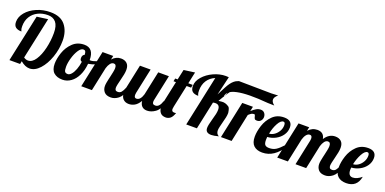

<svg xmlns="http://www.w3.org/2000/svg" viewBox="-10 -1585 4887 2437"><g transform="rotate(20 2433.5 -366.5)"><path d="M246 -40C287.3 -4.7 328 13 368 13C416 13 461.3 -10.3 504 -57C546.7 -103.7 580.8 -163.8 606.5 -237.5C632.2 -311.2 645 -386 645 -462C645 -546 623.3 -615 580 -669C536.7 -723 469.3 -750 378 -750C312 -750 250.5 -737.7 193.5 -713C136.5 -688.3 91 -655.7 57 -615C23 -574.3 6 -531.3 6 -486C6 -453.3 15.2 -429.7 33.5 -415C51.8 -400.3 78.3 -393 113 -393C113 -394.3 110.7 -399.8 106 -409.5C101.3 -419.2 99 -436.3 99 -461C99 -510.3 110.3 -553.3 133 -590C155.7 -626.7 186.8 -654.8 226.5 -674.5C266.2 -694.2 311 -704 361 -704C407 -704 442.8 -688.8 468.5 -658.5C494.2 -628.2 507 -580.3 507 -515C507 -445.7 499 -377 483 -309C467 -241 444.5 -185 415.5 -141C386.5 -97 353 -75 315 -75C295.7 -75 276.7 -81.7 258 -95L378 -656L230 -636L94 0H238Z M692 -34C720.7 -8.7 759.7 4 809 4C849.7 4 887.3 -8.3 922 -33C956.7 -57.7 985 -92.7 1007 -138C1029 -183.3 1042.7 -236.3 1048 -297C1084.7 -303 1118.5 -313.2 1149.5 -327.5C1180.5 -341.8 1205.7 -359.3 1225 -380L1216 -407C1192.7 -390.3 1166.7 -376.2 1138 -364.5C1109.3 -352.8 1084 -347 1062 -347C1056.7 -347 1053 -347.3 1051 -348V-349C1051 -455.7 1008.3 -509 923 -509C860.3 -509 808.3 -488.8 767 -448.5C725.7 -408.2 695.7 -360.3 677 -305C658.3 -249.7 649 -199.3 649 -154C649 -99.3 663.3 -59.3 692 -34ZM897 -113.5C881 -95.2 865 -86 849 -86C829.7 -86 816.3 -91.5 809 -102.5C801.7 -113.5 798 -135 798 -167C798 -201 804.3 -240.3 817 -285C829.7 -329.7 846.3 -368 867 -400C887.7 -432 909 -448 931 -448C944.3 -448 953.7 -443.8 959 -435.5C964.3 -427.2 967.7 -412 969 -390C948.3 -381.3 938 -363.3 938 -336C938 -312 947 -298 965 -294C959.7 -255.3 951 -220.2 939 -188.5C927 -156.8 913 -131.8 897 -113.5Z M1373.5 -26.5C1392.5 -4.8 1422.3 6 1463 6C1497.7 6 1531.2 -6.5 1563.5 -31.5C1595.8 -56.5 1624.3 -105.7 1649 -179H1607C1595 -149 1583 -126.8 1571 -112.5C1559 -98.2 1543 -91 1523 -91C1508.3 -91 1498 -94.7 1492 -102C1486 -109.3 1483 -119.7 1483 -133C1483 -144.3 1485.2 -159.8 1489.5 -179.5C1493.8 -199.2 1498.7 -219.3 1504 -240C1512.7 -274 1519.3 -302.8 1524 -326.5C1528.7 -350.2 1531 -371.7 1531 -391C1531 -429 1521 -457.3 1501 -476C1481 -494.7 1454 -504 1420 -504C1375.3 -504 1336.3 -485.3 1303 -448L1314 -500H1170L1064 0H1208L1276 -321C1284 -348.3 1294.7 -370.5 1308 -387.5C1321.3 -404.5 1336.7 -413 1354 -413C1378 -413 1390 -396 1390 -362C1390 -348 1387.7 -329.7 1383 -307C1378.3 -284.3 1373.3 -261.3 1368 -238C1366.7 -233.3 1364.2 -222.7 1360.5 -206C1356.8 -189.3 1353.3 -172.2 1350 -154.5C1346.7 -136.8 1345 -121 1345 -107C1345 -75 1354.5 -48.2 1373.5 -26.5Z M1628.5 -24C1648.2 -4 1674 6 1706 6C1732 6 1757.5 -0.7 1782.5 -14C1807.5 -27.3 1831.3 -52.3 1854 -89C1857.3 -57.7 1867.5 -34 1884.5 -18C1901.5 -2 1924.3 6 1953 6C1989.7 6 2026.2 -6.8 2062.5 -32.5C2098.8 -58.2 2129.3 -107 2154 -179H2112C2104 -152.3 2093.2 -131 2079.5 -115C2065.8 -99 2049.7 -91 2031 -91C2016.3 -91 2005.8 -93.8 1999.5 -99.5C1993.2 -105.2 1990 -114.7 1990 -128C1990 -139.3 1991.3 -150 1994 -160L2066 -500H1922L1854 -179C1846 -151.7 1835.3 -130.2 1822 -114.5C1808.7 -98.8 1792.7 -91 1774 -91C1754 -91 1744 -104.7 1744 -132C1744 -140.7 1745 -150 1747 -160L1819 -500H1675L1607 -179C1601.7 -152.3 1599 -130.7 1599 -114C1599 -74 1608.8 -44 1628.5 -24Z M2130.5 -25C2146.8 -4.3 2172 6 2206 6C2227.3 6 2247 -0.7 2265 -14C2283 -27.3 2298.7 -53.3 2312 -92C2306.7 -90 2298 -89 2286 -89C2262.7 -89 2251 -101 2251 -125C2251 -133.7 2252.7 -145.3 2256 -160L2320 -460H2380L2388 -500H2328C2339.3 -556.7 2347.3 -594.3 2352 -613C2352.7 -617.7 2356 -632.7 2362 -658L2214 -638L2184 -500H2151L2143 -460H2176L2112 -160C2108 -142 2106 -124.3 2106 -107C2106 -73 2114.2 -45.7 2130.5 -25Z M3362 -740V-610L3450 -608C3393.3 -652 3394.3 -697.3 3453 -744ZM2918 -746 2809 -490C2805.7 -602.7 2990 -642.7 3362 -610V-740ZM2746 -50C2746 -5.3 2772 17 2824 17C2849.3 17 2882.3 11.3 2923 0C2911 -4.7 2901.5 -13 2894.5 -25C2887.5 -37 2884 -50.7 2884 -66C2884 -79.3 2886.3 -96 2891 -116C2895.7 -136 2900.7 -156.3 2906 -177C2914.7 -209 2921.3 -235.8 2926 -257.5C2930.7 -279.2 2933 -299.7 2933 -319C2927 -363 2917.7 -389.2 2905 -397.5C2872.3 -419.8 2840.3 -429.3 2809 -426L2764 -421C2877.3 -617.7 2970 -724.3 3042 -741L2947 -745C2887 -747.7 2832.6 -702 2784 -608L2725 -494L2785 -748C2767.7 -749.3 2754.3 -750 2745 -750C2690.3 -750 2635.7 -737.5 2581 -712.5C2526.3 -687.5 2481.5 -654.8 2446.5 -614.5C2411.5 -574.2 2394 -532.7 2394 -490C2394 -455.3 2402.8 -430.5 2420.5 -415.5C2438.2 -400.5 2465 -393 2501 -393C2501 -394.3 2498.7 -399.8 2494 -409.5C2489.3 -419.2 2487 -436.3 2487 -461C2487 -513.7 2499.2 -558.7 2523.5 -596C2547.8 -633.3 2582.3 -661.3 2627 -680L2482 0H2626L2706 -377C2716.7 -379.7 2727.7 -381 2739 -381C2779 -381 2799 -358.3 2799 -313C2799 -295.7 2796.7 -276 2792 -254C2787.3 -232 2780.3 -205.3 2771 -174C2766.3 -157.3 2760.2 -132.8 2752.5 -100.5C2748.2 -81.5 2746 -64.7 2746 -50Z M3057 -500 2951 0H3095L3175 -380C3190.3 -394 3202.8 -403.8 3212.5 -409.5C3222.2 -415.2 3234 -418 3248 -418C3253.3 -418 3257 -416 3259 -412C3261 -408 3263 -401.7 3265 -393C3267.7 -379.7 3271.5 -369.5 3276.5 -362.5C3281.5 -355.5 3291.3 -352 3306 -352C3328.7 -352 3346.3 -359.3 3359 -374C3371.7 -388.7 3378 -405.7 3378 -425C3378 -445.7 3371.8 -463.3 3359.5 -478C3347.2 -492.7 3330.3 -500 3309 -500C3287.7 -500 3267.8 -494.7 3249.5 -484C3231.2 -473.3 3210.7 -458 3188 -438L3201 -500Z M3393 -32.5C3420.3 -6.8 3458.7 6 3508 6C3617.3 6 3709 -55.7 3783 -179H3749C3718.3 -145 3690.2 -119.7 3664.5 -103C3638.8 -86.3 3608 -78 3572 -78C3546.7 -78 3528.3 -83.8 3517 -95.5C3505.7 -107.2 3500 -129.3 3500 -162C3500 -168.7 3500.7 -182 3502 -202C3542 -204.7 3579.7 -215.5 3615 -234.5C3650.3 -253.5 3678.7 -278.7 3700 -310C3721.3 -341.3 3732 -375.7 3732 -413C3732 -477 3695.3 -509 3622 -509C3559.3 -509 3507.7 -488.8 3467 -448.5C3426.3 -408.2 3397 -360.3 3379 -305C3361 -249.7 3352 -199 3352 -153C3352 -98.3 3365.7 -58.2 3393 -32.5ZM3580.5 -276C3558.2 -260 3534.7 -251.3 3510 -250C3520 -303.3 3536.5 -351 3559.5 -393C3582.5 -435 3606 -456 3630 -456C3646.7 -456 3655 -442.3 3655 -415C3655 -387.7 3648.2 -361.7 3634.5 -337C3620.8 -312.3 3602.8 -292 3580.5 -276Z M4267.5 -26.5C4286.5 -4.8 4316.3 6 4357 6C4391.7 6 4425.2 -6.5 4457.5 -31.5C4489.8 -56.5 4518.3 -105.7 4543 -179H4501C4489 -149 4477 -126.8 4465 -112.5C4453 -98.2 4437 -91 4417 -91C4402.3 -91 4392 -94.7 4386 -102C4380 -109.3 4377 -119.7 4377 -133C4377 -144.3 4379.2 -159.8 4383.5 -179.5C4387.8 -199.2 4392.7 -219.3 4398 -240C4406.7 -274 4413.3 -302.8 4418 -326.5C4422.7 -350.2 4425 -371.7 4425 -391C4425 -429 4415 -457.3 4395 -476C4375 -494.7 4348 -504 4314 -504C4258 -504 4211.7 -475.7 4175 -419C4165 -476.3 4130.7 -505 4072 -505C4024.7 -505 3984 -486 3950 -448L3961 -500H3817L3711 0H3855L3923 -321C3931 -349 3941.8 -371.5 3955.5 -388.5C3969.2 -405.5 3985.3 -414 4004 -414C4024 -414 4034 -399.3 4034 -370C4034 -361.3 4033 -353 4031 -345L3958 0H4102L4170 -321C4178 -348.3 4188.7 -370.5 4202 -387.5C4215.3 -404.5 4230.7 -413 4248 -413C4272 -413 4284 -396 4284 -362C4284 -348 4281.7 -329.7 4277 -307C4272.3 -284.3 4267.3 -261.3 4262 -238C4260.7 -233.3 4258.2 -222.7 4254.5 -206C4250.8 -189.3 4247.3 -172.2 4244 -154.5C4240.7 -136.8 4239 -121 4239 -107C4239 -75 4248.5 -48.2 4267.5 -26.5Z M4528 -32.5C4555.3 -6.8 4593.3 6 4642 6C4739.3 6 4797 -43.3 4815 -142C4797.7 -126.7 4778.3 -114 4757 -104C4735.7 -94 4715.7 -89 4697 -89C4655.7 -89 4635 -116.7 4635 -172C4635 -177.3 4635.7 -187.3 4637 -202C4677 -204.7 4714.7 -215.5 4750 -234.5C4785.3 -253.5 4813.7 -278.7 4835 -310C4856.3 -341.3 4867 -375.7 4867 -413C4867 -477 4830.3 -509 4757 -509C4694.3 -509 4642.7 -488.8 4602 -448.5C4561.3 -408.2 4532 -360.3 4514 -305C4496 -249.7 4487 -199 4487 -153C4487 -98.3 4500.7 -58.2 4528 -32.5ZM4715.5 -275C4693.2 -259 4669.3 -250.7 4644 -250C4655.3 -302.7 4672.5 -350.2 4695.5 -392.5C4718.5 -434.8 4741.7 -456 4765 -456C4781.7 -456 4790 -442.3 4790 -415C4790 -387.7 4783.2 -361.5 4769.5 -336.5C4755.8 -311.5 4737.8 -291 4715.5 -275Z"/></g></svg>

Font: DonutKreme
Style: Regular
Weight: 400
Designer: Impallari Type
Foundry: Impallari Type
Version: Version 2.100